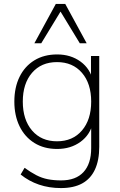

<svg xmlns="http://www.w3.org/2000/svg" viewBox="-20 -769 610 977"><path d="M290 188Q230 188 178.5 170.5Q127 153 85 119L105 85Q137 108 165 122.5Q193 137 223.5 143Q254 149 291 149Q366 149 405 106.5Q444 64 444 -15V-148H454Q440 -84 390 -47.5Q340 -11 271 -11Q204 -11 155 -41.5Q106 -72 79.5 -126.5Q53 -181 53 -252Q53 -324 79.5 -378Q106 -432 155 -462Q204 -492 271 -492Q340 -492 390 -455.5Q440 -419 454 -355H443V-484H485V-22Q485 47 463 94Q441 141 398 164.5Q355 188 290 188ZM270 -50Q350 -50 397 -105Q444 -160 444 -252Q444 -344 397 -398.5Q350 -453 270 -453Q190 -453 143 -398.5Q96 -344 96 -252Q96 -160 143 -105Q190 -50 270 -50ZM155 -549 264 -749H312L421 -549H386L288 -710L190 -549Z"/></svg>

Font: Nunito Sans 12pt ExtraLight
Style: Regular
Weight: 200
Designer: Vernon Adams
Foundry: Vernon Adams
Version: Version 3.101;gftools[0.9.27]